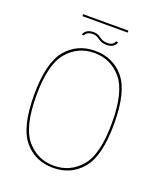

<svg xmlns="http://www.w3.org/2000/svg" viewBox="-138 -834 787 929"><g transform="rotate(20 255.5 -370.0)"><path d="M245 4Q337.5 4 394.2 -63.8Q451 -131.5 451 -297Q451 -462 394.2 -530Q337.5 -598 245 -598Q152.5 -598 95.8 -530Q39 -462 39 -297Q39 -131.5 95.8 -63.8Q152.5 4 245 4ZM245 -7Q160.5 -7 105.5 -71.5Q50.5 -136 50.5 -297Q50.5 -457.5 105.5 -522.2Q160.5 -587 245 -587Q329.5 -587 384.5 -522.2Q439.5 -457.5 439.5 -297Q439.5 -136 384.5 -71.5Q329.5 -7 245 -7ZM285.5 -643.5Q296.5 -643.5 304.2 -645.8Q312 -648 317.5 -651.5Q323 -655 326.5 -659.2Q330 -663.5 332 -667.8Q334 -672 334 -675H322.5Q322 -671 318 -665.8Q314 -660.5 306.2 -657Q298.5 -653.5 287.5 -653.5Q271.5 -653.5 261.8 -657.5Q252 -661.5 244.8 -667Q237.5 -672.5 229 -676.5Q220.5 -680.5 206.5 -680.5Q197.5 -680.5 189.8 -678.8Q182 -677 176 -673.8Q170 -670.5 166 -666.5Q162 -662.5 159.5 -658.2Q157 -654 156 -649.5H167.5Q168.5 -654 173 -659Q177.5 -664 185.8 -667.2Q194 -670.5 205.5 -670.5Q218 -670.5 226.2 -666.5Q234.5 -662.5 242 -657Q249.5 -651.5 259.5 -647.5Q269.5 -643.5 285.5 -643.5ZM128.5 -734.5H361.5V-744.5H128.5Z"/></g></svg>

Font: Anybody UltraCondensed Thin Thin
Style: Regular
Weight: 250
Version: Version 1.111